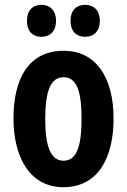

<svg xmlns="http://www.w3.org/2000/svg" viewBox="-20 -768 528 798"><path d="M92 -681C92 -638 116 -615 152 -615C189 -615 213 -640 213 -681C213 -723 189 -748 152 -748C116 -748 92 -725 92 -681ZM273 -681C273 -639 297 -615 334 -615C371 -615 395 -640 395 -681C395 -723 371 -748 334 -748C297 -748 273 -725 273 -681ZM452 -275C452 -457 371 -557 245 -557C98 -557 36 -440 36 -275C36 -120 101 10 243 10C395 10 452 -123 452 -275ZM168 -273C168 -391 191 -447 244 -447C298 -447 319 -390 319 -275C319 -158 298 -100 244 -100C191 -100 168 -159 168 -273Z"/></svg>

Font: Noto Sans Ethiopic ExtraCondensed
Style: Bold
Weight: 700
Width: 2
Designer: Monotype Design Team
Foundry: Monotype Imaging Inc.
Version: Version 2.102